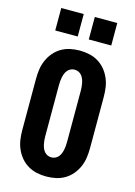

<svg xmlns="http://www.w3.org/2000/svg" viewBox="-140 -1025 780 1106"><g transform="rotate(15 250.0 -472.0)"><path d="M250 8Q221 8 193 2Q165 -4 140.5 -18.5Q116 -33 97.5 -55Q79 -77 67.5 -103.5Q56 -130 52 -158Q48 -186 48 -215V-520Q48 -549 52 -577Q56 -605 67.5 -631.5Q79 -658 97.5 -680Q116 -702 140.5 -716.5Q165 -731 193 -737Q221 -743 250 -743Q279 -743 307 -737Q335 -731 359.5 -716.5Q384 -702 402.5 -680Q421 -658 432.5 -631.5Q444 -605 448 -577Q452 -549 452 -520V-215Q452 -186 448 -158Q444 -130 432.5 -103.5Q421 -77 402.5 -55Q384 -33 359.5 -18.5Q335 -4 307 2Q279 8 250 8ZM250 -106Q262 -106 273 -111Q284 -116 291.5 -125Q299 -134 303.5 -145Q308 -156 310.5 -168Q313 -180 314 -191.5Q315 -203 315 -215V-520Q315 -532 314 -543.5Q313 -555 310.5 -567Q308 -579 303.5 -590Q299 -601 291.5 -610Q284 -619 273 -624Q262 -629 250 -629Q238 -629 227 -624Q216 -619 208.5 -610Q201 -601 196.5 -590Q192 -579 189.5 -567Q187 -555 186 -543.5Q185 -532 185 -520V-215Q185 -203 186 -191.5Q187 -180 189.5 -168Q192 -156 196.5 -145Q201 -134 208.5 -125Q216 -116 227 -111Q238 -106 250 -106ZM417 -818H283V-952H417ZM217 -818H83V-952H217Z"/></g></svg>

Font: Iosevka SS04 Heavy
Style: Regular
Weight: 900
Monospace: yes
Designer: Belleve Invis
Foundry: Belleve Invis
Version: Version 19.0.0; ttfautohint (v1.8.4)